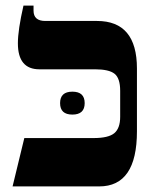

<svg xmlns="http://www.w3.org/2000/svg" viewBox="-20 -667 553 687"><path d="M25 0H335Q470 0 470 -197V-422Q470 -592 327 -592H142Q100 -592 100 -629V-647H64Q44 -560 44 -512Q44 -419 121 -419H320Q370 -419 390 -403Q410 -387 410 -342V-249Q410 -208 389 -190.5Q368 -173 315 -173H67ZM195 -298Q195 -257 239 -257Q283 -257 283 -298Q283 -339 239 -339Q195 -339 195 -298Z"/></svg>

Font: Noto Serif Hebrew SemiCondensed Extra
Style: Regular
Weight: 800
Width: 4
Designer: Monotype Design Team
Foundry: Monotype Imaging Inc.
Version: Version 1.901